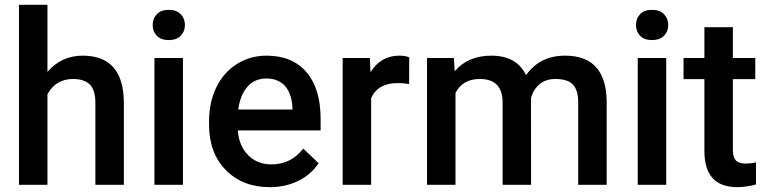

<svg xmlns="http://www.w3.org/2000/svg" viewBox="-20 -770 3197 800"><path d="M177.7 -470.7Q235.8 -538.1 324.7 -538.1Q493.7 -538.1 496.1 -345.2V0H377.4V-340.8Q377.4 -395.5 353.8 -418.2Q330.1 -440.9 284.2 -440.9Q212.9 -440.9 177.7 -377.4V0H59.1V-750H177.7Z M742.2 0H623.5V-528.3H742.2ZM616.2 -665.5Q616.2 -692.9 633.5 -710.9Q650.9 -729 683.1 -729Q715.3 -729 732.9 -710.9Q750.5 -692.9 750.5 -665.5Q750.5 -638.7 732.9 -620.8Q715.3 -603 683.1 -603Q650.9 -603 633.5 -620.8Q616.2 -638.7 616.2 -665.5Z M1104 9.8Q991.2 9.8 921.1 -61.3Q851.1 -132.3 851.1 -250.5V-265.1Q851.1 -344.2 881.6 -406.5Q912.1 -468.8 967.3 -503.4Q1022.5 -538.1 1090.3 -538.1Q1198.2 -538.1 1257.1 -469.2Q1315.9 -400.4 1315.9 -274.4V-226.6H970.7Q976.1 -161.1 1014.4 -123Q1052.7 -85 1110.8 -85Q1192.4 -85 1243.7 -150.9L1307.6 -89.8Q1275.9 -42.5 1222.9 -16.4Q1169.9 9.8 1104 9.8ZM1089.8 -442.9Q1041 -442.9 1011 -408.7Q981 -374.5 972.7 -313.5H1198.7V-322.3Q1194.8 -381.8 1167 -412.4Q1139.2 -442.9 1089.8 -442.9Z M1684.6 -419.9Q1661.1 -423.8 1636.2 -423.8Q1554.7 -423.8 1526.4 -361.3V0H1407.7V-528.3H1521L1523.9 -469.2Q1566.9 -538.1 1643.1 -538.1Q1668.5 -538.1 1685.1 -531.2Z M1871.1 -528.3 1874.5 -473.1Q1930.2 -538.1 2026.9 -538.1Q2132.8 -538.1 2171.9 -457Q2229.5 -538.1 2334 -538.1Q2421.4 -538.1 2464.1 -489.7Q2506.8 -441.4 2507.8 -347.2V0H2389.2V-343.8Q2389.2 -394 2367.2 -417.5Q2345.2 -440.9 2294.4 -440.9Q2253.9 -440.9 2228.3 -419.2Q2202.6 -397.5 2192.4 -362.3L2192.9 0H2074.2V-347.7Q2071.8 -440.9 1979 -440.9Q1907.7 -440.9 1877.9 -382.8V0H1759.3V-528.3Z M2755.9 0H2637.2V-528.3H2755.9ZM2629.9 -665.5Q2629.9 -692.9 2647.2 -710.9Q2664.6 -729 2696.8 -729Q2729 -729 2746.6 -710.9Q2764.2 -692.9 2764.2 -665.5Q2764.2 -638.7 2746.6 -620.8Q2729 -603 2696.8 -603Q2664.6 -603 2647.2 -620.8Q2629.9 -638.7 2629.9 -665.5Z M3033.7 -656.7V-528.3H3127V-440.4H3033.7V-145.5Q3033.7 -115.2 3045.7 -101.8Q3057.6 -88.4 3088.4 -88.4Q3108.9 -88.4 3129.9 -93.3V-1.5Q3089.4 9.8 3051.8 9.8Q2915 9.8 2915 -141.1V-440.4H2828.1V-528.3H2915V-656.7Z"/></svg>

Font: Vazir Medium FD-UI
Style: Medium-FD-UI
Weight: 500
Designer: Saber Rastikerdar
Foundry: Saber Rastikerdar
Version: Version 30.1.0